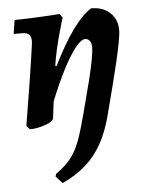

<svg xmlns="http://www.w3.org/2000/svg" viewBox="-52 -516 617 803"><g transform="rotate(-5 256.5 -114.0)"><path d="M289.6 -35.3Q295.6 -58.5 305.7 -96.3Q315.7 -134.1 326.3 -176.2Q336.8 -218.3 343.9 -255.1Q350.9 -291.8 350.9 -312.4Q350.9 -328.6 343.7 -338.1Q336.4 -347.6 324.1 -347.6Q307.6 -347.6 282.8 -316.2Q257.9 -284.9 229 -229Q200.2 -173 171 -99.6L161.8 -28Q160.9 -20 144.6 -11.6Q128.3 -3.2 105.4 2.5Q82.6 8.1 61.1 8.1L48.2 -7.2Q48.2 -7.2 51.8 -29.2Q55.3 -51.3 61.1 -86.9Q66.9 -122.5 73.7 -163.9Q80.5 -205.3 86.3 -244.5Q92.1 -283.8 96.5 -313.3Q101 -342.9 101.9 -353.6Q103.2 -375.9 94.4 -385.4Q85.5 -394.9 63.8 -394.9H28.7L37.9 -452.8Q65.5 -452.8 97.9 -454.2Q130.4 -455.7 159.9 -457.1Q189.5 -458.6 208.4 -460Q227.4 -461.5 227.4 -461.5L238.7 -445.4Q238.7 -445.4 233.5 -428.3Q228.4 -411.2 220.4 -382.8Q212.4 -354.4 204.2 -318.9Q195.9 -283.4 190.3 -247L196.2 -245.8Q239.2 -334.2 281.3 -392.4Q323.5 -450.5 360.9 -473.5Q410 -473.5 439.9 -445.5Q469.8 -417.6 469.8 -372.5Q469.8 -355.6 463.3 -321Q456.8 -286.4 446.5 -242.6Q436.3 -198.7 425 -154.9Q413.7 -111 404.3 -74.8Q395 -38.5 389.8 -18.9Q373 45.5 345.9 94.8Q318.9 144 277.9 180.7Q236.9 217.4 178.4 244.2L151.3 214.3L154.7 203.2Q185 182.2 205.4 160.4Q225.8 138.7 239.9 111.7Q254 84.8 265.5 48.9Q276.9 13 289.6 -35.3Z"/></g></svg>

Font: Alegreya
Style: Italic
Weight: 400
Italic angle: -7°
Designer: Juan Pablo del Peral
Foundry: Huerta Tipografica
Version: Version 2.009